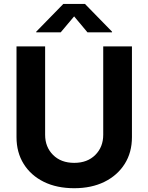

<svg xmlns="http://www.w3.org/2000/svg" viewBox="-20 -969 772 999"><path d="M366.2 10.3Q275.4 10.3 208 -22.9Q140.6 -56.2 103.3 -116Q65.9 -175.8 65.9 -255.4V-727.5H214.8V-267.6Q214.8 -204.1 256.1 -162.8Q297.4 -121.6 366.2 -121.6Q434.6 -121.6 475.8 -162.8Q517.1 -204.1 517.1 -267.6V-727.5H666.5V-255.4Q666.5 -175.8 628.7 -116Q590.8 -56.2 523.4 -22.9Q456.1 10.3 366.2 10.3ZM295.9 -800.8H168.5V-804.2L309.6 -948.7H421.9L563 -804.2V-800.8H435.1L365.7 -883.8Z"/></svg>

Font: Inter-Bold
Style: Bold
Weight: 700
Designer: Rasmus Andersson
Foundry: rsms
Version: Version 4.000;git-a52131595